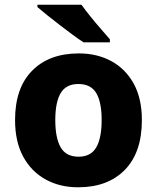

<svg xmlns="http://www.w3.org/2000/svg" viewBox="-20 -879 667 816"><path d="M583 -369Q583 -231 510.5 -157Q438 -83 312 -83Q234 -83 173.5 -116.5Q113 -150 78.5 -213.5Q44 -277 44 -369Q44 -505 116.5 -578.5Q189 -652 315 -652Q393 -652 453.5 -619Q514 -586 548.5 -523Q583 -460 583 -369ZM215 -369Q215 -292 238 -252.5Q261 -213 314 -213Q366 -213 389 -252.5Q412 -292 412 -369Q412 -445 389 -483.5Q366 -522 313 -522Q261 -522 238 -483.5Q215 -445 215 -369ZM326 -859Q342 -837 364 -809.5Q386 -782 408.5 -756.5Q431 -731 447 -712V-699H335Q315 -712 288.5 -731.5Q262 -751 233.5 -773Q205 -795 180 -815Q155 -835 139 -849V-859Z"/></svg>

Font: Noto Sans Kannada UI ExtraBold
Style: Regular
Weight: 800
Designer: Jelle Bosma - Monotype Design Team
Foundry: Monotype Imaging Inc.
Version: Version 2.005; ttfautohint (v1.8.4.7-5d5b)